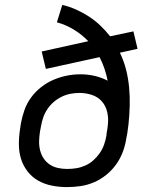

<svg xmlns="http://www.w3.org/2000/svg" viewBox="-20 -755 640 783"><path d="M253 8Q222 8 191.5 2Q161 -4 135.5 -18.5Q110 -33 92 -56.5Q74 -80 65.5 -108Q57 -136 57 -167.5Q57 -199 62 -230L65 -251Q70 -278 79.5 -305.5Q89 -333 106.5 -357Q124 -381 147.5 -399.5Q171 -418 198 -429.5Q225 -441 252.5 -446.5Q280 -452 308 -452Q338 -452 366 -445.5Q394 -439 419 -426Q414 -451 406 -475Q398 -499 386 -522L167 -474L150 -545L340 -587Q314 -614 281.5 -634Q249 -654 212 -664L234 -735Q264 -728 291.5 -715.5Q319 -703 343.5 -687Q368 -671 389.5 -650.5Q411 -630 429 -607L524 -627L541 -556L469 -540Q485 -507 494 -471.5Q503 -436 506.5 -399Q510 -362 509 -324Q508 -286 504 -248Q503 -239 501.5 -229.5Q500 -220 499 -211L495 -190Q491 -163 481 -136Q471 -109 454 -85Q437 -61 413.5 -42Q390 -23 363 -11.5Q336 0 308 4Q280 8 253 8ZM254 -66Q273 -66 291.5 -69Q310 -72 328 -80Q346 -88 361 -101.5Q376 -115 387 -131Q398 -147 404.5 -165.5Q411 -184 414 -202L415 -213Q417 -221 418 -230Q419 -239 420 -248Q423 -274 417 -299Q411 -324 395 -342Q379 -360 354.5 -368Q330 -376 304 -376Q286 -376 267.5 -372.5Q249 -369 231.5 -360.5Q214 -352 199 -339Q184 -326 173 -309.5Q162 -293 156 -275Q150 -257 147 -239L143 -218Q140 -199 139.5 -179.5Q139 -160 143.5 -142Q148 -124 158 -109Q168 -94 183 -84Q198 -74 216.5 -70Q235 -66 254 -66Z"/></svg>

Font: Iosevka Curly Extended
Style: Italic
Weight: 400
Width: 7
Italic angle: -9°
Monospace: yes
Designer: Belleve Invis
Foundry: Belleve Invis
Version: Version 11.1.0; ttfautohint (v1.8.3)